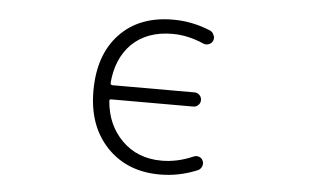

<svg xmlns="http://www.w3.org/2000/svg" viewBox="-43 -620 1087 672"><g transform="rotate(5 500.0 -284.0)"><path d="M685.5 -494.1Q681.6 -485.4 671.9 -481.4Q662.1 -477.5 652.3 -481.4Q596.7 -505.9 542 -505.9Q452.1 -505.9 398.4 -453.1Q347.7 -401.4 340.8 -316.4Q340.8 -308.6 347.7 -308.6H636.7Q646.5 -308.6 653.8 -301.3Q661.1 -293.9 661.1 -283.7Q661.1 -273.4 653.8 -266.1Q646.5 -258.8 636.7 -258.8H347.7Q340.8 -258.8 341.8 -252Q348.6 -168.9 402.3 -115.2Q457 -60.5 542 -60.5Q597.7 -60.5 653.3 -85Q662.1 -88.9 671.9 -85.4Q681.6 -82 685.5 -72.3Q687.5 -67.4 687.5 -62.5Q687.5 -57.6 685.5 -52.7Q680.7 -42 670.9 -38.1Q607.4 -11.7 540 -11.7Q424.8 -11.7 354 -85.9Q283.2 -160.2 283.2 -283.2Q283.2 -410.2 352.1 -482.9Q420.9 -555.7 540 -555.7Q607.4 -555.7 670.9 -529.3Q680.7 -525.4 684.6 -514.6Q687.5 -509.8 687.5 -504.9Q687.5 -500 685.5 -494.1Z"/></g></svg>

Font: Rounded-X Mgen+ 2m light
Style: Regular
Weight: 200
Designer: [Source Han Sans]
Ryoko NISHIZUKA  (kana & ideographs); Paul D. Hunt (Latin, Greek & Cyrillic); Wenlong ZHANG  (bopomofo
Version: Version 1.059.20150602